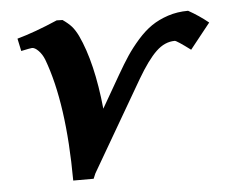

<svg xmlns="http://www.w3.org/2000/svg" viewBox="-42 -545 709 595"><g transform="rotate(-5 312.5 -247.5)"><path d="M513.7 -401.4Q482.4 -401.4 455.6 -375.7Q428.7 -350.1 395.5 -293.5L232.9 -13.7L226.1 2.4H162.6Q161.6 -237.3 108.9 -378.4Q102.1 -395.5 91.1 -406.7Q80.1 -418 71.3 -418Q66.9 -418 37.1 -411.6L28.8 -450.7Q83.5 -465.8 154.8 -496.6L172.9 -496.1Q190.4 -483.9 200.4 -472.7Q210.4 -461.4 219.7 -442.4Q260.3 -356 274.9 -211.4L332.5 -311.5Q351.6 -344.7 367.2 -368.2Q382.8 -391.6 404.5 -416.3Q426.3 -440.9 448.5 -456.1Q470.7 -471.2 500 -481Q529.3 -490.7 563 -490.7Q596.2 -472.2 625 -448.7L562 -369.6Q519.5 -401.4 513.7 -401.4Z"/></g></svg>

Font: Flanker
Style: Bold Italic
Weight: 700
Italic angle: -12°
Designer: Flanker
Version: Version 2.000